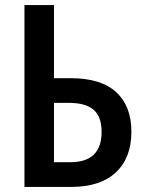

<svg xmlns="http://www.w3.org/2000/svg" viewBox="-20 -734 574 754"><path d="M76 -714H192V-427H257Q377 -427 436.5 -372Q496 -317 496 -217Q496 -114 435 -57Q374 0 260 0H76ZM256 -97Q379 -97 379 -216Q379 -276 347.5 -303Q316 -330 251 -330H192V-97Z"/></svg>

Font: Noto Sans Display Medium Narrow
Style: Regular
Weight: 500
Width: 4
Designer: Monotype Design team
Foundry: Monotype Imaging Inc.
Version: Version 1.000